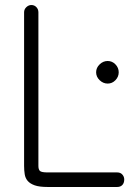

<svg xmlns="http://www.w3.org/2000/svg" viewBox="-20 -745 515 765"><path d="M447 -58Q460 -58 467.5 -49.5Q475 -41 475 -30Q475 -16 467.5 -8Q460 0 447 0H170Q137 0 118.5 -6.5Q100 -13 90.5 -24Q81 -35 78.5 -50.5Q76 -66 76 -84V-696Q76 -708 85 -716.5Q94 -725 105 -725Q117 -725 125 -716.5Q133 -708 133 -696V-84Q133 -70 139 -64Q145 -58 170 -58ZM377 -488.5Q363 -475 363 -457Q363 -439 377 -425.5Q391 -412 409 -412Q427 -412 440 -425.5Q453 -439 453 -457Q453 -475 440 -488.5Q427 -502 409 -502Q391 -502 377 -488.5Z"/></svg>

Font: VDS
Style: Thin
Weight: 100
Width: 0
Designer: artmaker
Foundry: artmaker
Version: Version 1.000 2012 initial release